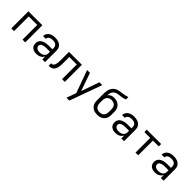

<svg xmlns="http://www.w3.org/2000/svg" viewBox="339 -2321 4122 4122"><g transform="rotate(45 2400.0 -260.0)"><path d="M88 0V-520H512V0H429V-447H171V0Z M851 8Q830 8 808.5 5Q787 2 767 -6Q747 -14 730 -27.5Q713 -41 701.5 -59Q690 -77 685 -98Q680 -119 680 -141Q680 -169 689 -195.5Q698 -222 717 -242Q736 -262 760.5 -274.5Q785 -287 812 -294.5Q839 -302 866.5 -304.5Q894 -307 921 -307H1029V-347Q1029 -363 1025 -379Q1021 -395 1012 -408Q1003 -421 989.5 -430.5Q976 -440 961 -445Q946 -450 930 -452Q914 -454 898 -454Q876 -454 854.5 -450.5Q833 -447 813.5 -436.5Q794 -426 781.5 -407Q769 -388 769 -366H686Q686 -391 694.5 -415Q703 -439 718.5 -458.5Q734 -478 755 -492Q776 -506 799.5 -514Q823 -522 848 -525Q873 -528 898 -528Q925 -528 951.5 -524.5Q978 -521 1002.5 -511.5Q1027 -502 1048.5 -486Q1070 -470 1085 -448Q1100 -426 1106 -400Q1112 -374 1112 -347V0H1029V-90Q1018 -66 998.5 -46.5Q979 -27 955 -14.5Q931 -2 904.5 3Q878 8 851 8ZM882 -65Q900 -65 918 -68Q936 -71 953 -77Q970 -83 985 -94Q1000 -105 1010.5 -120Q1021 -135 1025 -153Q1029 -171 1029 -189V-234H921Q905 -234 888 -233Q871 -232 855 -228.5Q839 -225 823 -220Q807 -215 793 -205.5Q779 -196 771 -181Q763 -166 763 -150Q763 -129 774 -111Q785 -93 802.5 -82.5Q820 -72 840.5 -68.5Q861 -65 882 -65Z M1222 0V-74Q1238 -74 1253.5 -78.5Q1269 -83 1280.5 -93.5Q1292 -104 1298.5 -119Q1305 -134 1309 -149.5Q1313 -165 1315 -180.5Q1317 -196 1318 -212Q1319 -228 1319.5 -244Q1320 -260 1320 -276V-520H1712V0H1629V-447H1403V-280Q1403 -260 1402.5 -241Q1402 -222 1401 -202.5Q1400 -183 1397 -164Q1394 -145 1389.5 -126Q1385 -107 1377.5 -89.5Q1370 -72 1359 -56Q1348 -40 1332 -28.5Q1316 -17 1298 -10.5Q1280 -4 1260.5 -2Q1241 0 1222 0Z M1978 215Q1991 180 2003.5 144.5Q2016 109 2029 74L2057 -3L1958 -277L1870 -520H1957L2100 -109L2243 -520H2330L2065 215Z M2700 8Q2671 8 2641.5 3Q2612 -2 2586 -15Q2560 -28 2538.5 -49Q2517 -70 2503.5 -96Q2490 -122 2485 -151.5Q2480 -181 2480 -210V-376Q2480 -408 2481 -440.5Q2482 -473 2488.5 -505Q2495 -537 2508.5 -566.5Q2522 -596 2543.5 -620.5Q2565 -645 2593.5 -660.5Q2622 -676 2653.5 -684.5Q2685 -693 2717 -696.5Q2749 -700 2781 -705Q2813 -710 2844.5 -717Q2876 -724 2907 -735V-662Q2880 -650 2852 -643Q2824 -636 2795.5 -632Q2767 -628 2738 -626Q2709 -624 2681.5 -616.5Q2654 -609 2629.5 -592.5Q2605 -576 2589.5 -552Q2574 -528 2567.5 -499.5Q2561 -471 2560 -442Q2572 -459 2588 -472.5Q2604 -486 2623 -494.5Q2642 -503 2662.5 -506.5Q2683 -510 2704 -510Q2733 -510 2762 -504.5Q2791 -499 2816.5 -485.5Q2842 -472 2863 -451Q2884 -430 2897 -404Q2910 -378 2915 -349.5Q2920 -321 2920 -292V-210Q2920 -181 2915 -151.5Q2910 -122 2896.5 -96Q2883 -70 2861.5 -49Q2840 -28 2814 -15Q2788 -2 2758.5 3Q2729 8 2700 8ZM2700 -66Q2719 -66 2737.5 -69.5Q2756 -73 2773 -82Q2790 -91 2802.5 -105Q2815 -119 2823 -136.5Q2831 -154 2834 -172.5Q2837 -191 2837 -210V-292Q2837 -310 2834 -329Q2831 -348 2823.5 -365Q2816 -382 2803 -396.5Q2790 -411 2773.5 -420Q2757 -429 2738 -432.5Q2719 -436 2701 -436Q2682 -436 2663 -432.5Q2644 -429 2627.5 -420Q2611 -411 2598 -397Q2585 -383 2577 -365.5Q2569 -348 2566 -329.5Q2563 -311 2563 -292V-210Q2563 -191 2566 -172.5Q2569 -154 2577 -136.5Q2585 -119 2597.5 -105Q2610 -91 2627 -82Q2644 -73 2662.5 -69.5Q2681 -66 2700 -66Z M3251 8Q3230 8 3208.5 5Q3187 2 3167 -6Q3147 -14 3130 -27.5Q3113 -41 3101.5 -59Q3090 -77 3085 -98Q3080 -119 3080 -141Q3080 -169 3089 -195.5Q3098 -222 3117 -242Q3136 -262 3160.5 -274.5Q3185 -287 3212 -294.5Q3239 -302 3266.5 -304.5Q3294 -307 3321 -307H3429V-347Q3429 -363 3425 -379Q3421 -395 3412 -408Q3403 -421 3389.5 -430.5Q3376 -440 3361 -445Q3346 -450 3330 -452Q3314 -454 3298 -454Q3276 -454 3254.5 -450.5Q3233 -447 3213.5 -436.5Q3194 -426 3181.5 -407Q3169 -388 3169 -366H3086Q3086 -391 3094.5 -415Q3103 -439 3118.5 -458.5Q3134 -478 3155 -492Q3176 -506 3199.5 -514Q3223 -522 3248 -525Q3273 -528 3298 -528Q3325 -528 3351.5 -524.5Q3378 -521 3402.5 -511.5Q3427 -502 3448.5 -486Q3470 -470 3485 -448Q3500 -426 3506 -400Q3512 -374 3512 -347V0H3429V-90Q3418 -66 3398.5 -46.5Q3379 -27 3355 -14.5Q3331 -2 3304.5 3Q3278 8 3251 8ZM3282 -65Q3300 -65 3318 -68Q3336 -71 3353 -77Q3370 -83 3385 -94Q3400 -105 3410.5 -120Q3421 -135 3425 -153Q3429 -171 3429 -189V-234H3321Q3305 -234 3288 -233Q3271 -232 3255 -228.5Q3239 -225 3223 -220Q3207 -215 3193 -205.5Q3179 -196 3171 -181Q3163 -166 3163 -150Q3163 -129 3174 -111Q3185 -93 3202.5 -82.5Q3220 -72 3240.5 -68.5Q3261 -65 3282 -65Z M3859 0V-447H3682V-520H4118V-447H3941V0Z M4451 8Q4430 8 4408.5 5Q4387 2 4367 -6Q4347 -14 4330 -27.5Q4313 -41 4301.5 -59Q4290 -77 4285 -98Q4280 -119 4280 -141Q4280 -169 4289 -195.5Q4298 -222 4317 -242Q4336 -262 4360.5 -274.5Q4385 -287 4412 -294.5Q4439 -302 4466.5 -304.5Q4494 -307 4521 -307H4629V-347Q4629 -363 4625 -379Q4621 -395 4612 -408Q4603 -421 4589.5 -430.5Q4576 -440 4561 -445Q4546 -450 4530 -452Q4514 -454 4498 -454Q4476 -454 4454.5 -450.5Q4433 -447 4413.5 -436.5Q4394 -426 4381.5 -407Q4369 -388 4369 -366H4286Q4286 -391 4294.5 -415Q4303 -439 4318.5 -458.5Q4334 -478 4355 -492Q4376 -506 4399.5 -514Q4423 -522 4448 -525Q4473 -528 4498 -528Q4525 -528 4551.5 -524.5Q4578 -521 4602.5 -511.5Q4627 -502 4648.5 -486Q4670 -470 4685 -448Q4700 -426 4706 -400Q4712 -374 4712 -347V0H4629V-90Q4618 -66 4598.5 -46.5Q4579 -27 4555 -14.5Q4531 -2 4504.5 3Q4478 8 4451 8ZM4482 -65Q4500 -65 4518 -68Q4536 -71 4553 -77Q4570 -83 4585 -94Q4600 -105 4610.5 -120Q4621 -135 4625 -153Q4629 -171 4629 -189V-234H4521Q4505 -234 4488 -233Q4471 -232 4455 -228.5Q4439 -225 4423 -220Q4407 -215 4393 -205.5Q4379 -196 4371 -181Q4363 -166 4363 -150Q4363 -129 4374 -111Q4385 -93 4402.5 -82.5Q4420 -72 4440.5 -68.5Q4461 -65 4482 -65Z"/></g></svg>

Font: Iosevka Aile
Style: Regular
Weight: 400
Designer: Belleve Invis
Foundry: Belleve Invis
Version: Version 28.0.1; ttfautohint (v1.8.4)